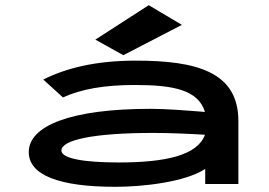

<svg xmlns="http://www.w3.org/2000/svg" viewBox="-20 -710 1040 741"><path d="M456 -497 682 -614 554 -690 348 -557ZM425 11C531 11 694 -7 772 -58V0H900V-243C900 -432 740 -476 504 -476C346 -476 233 -446 147 -403L223 -334C293 -366 382 -382 500 -382C650 -382 745 -363 771 -278C696 -284 618 -290 561 -290C254 -290 91 -225 91 -123C91 -34 209 11 425 11ZM217 -129C217 -170 341 -197 573 -197C629 -197 705 -194 771 -190C742 -110 618 -83 438 -83C300 -83 217 -99 217 -129Z"/></svg>

Font: Inconsolata UltraExpanded
Style: Bold
Weight: 700
Width: 9
Monospace: yes
Designer: Raph Levien, Cyreal, Brenton Simpson
Foundry: Raph Levien, Cyreal, Google
Version: Version 3.100